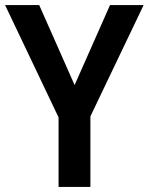

<svg xmlns="http://www.w3.org/2000/svg" viewBox="-20 -734 584 754"><path d="M273 -400 134 -714H0L210 -273V0H335V-277L544 -714H412Z"/></svg>

Font: Noto Sans Myanmar UI SemiCondensed SemiBold
Style: Regular
Weight: 600
Width: 4
Designer: Monotype Design Team
Foundry: Monotype Imaging Inc.
Version: Version 2.103